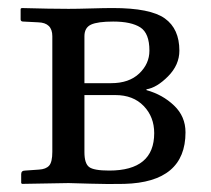

<svg xmlns="http://www.w3.org/2000/svg" viewBox="-20 -451 521 473"><path d="M188 -246.1H253.9Q297.9 -246.1 323 -270Q348.1 -293.9 348.1 -326.2Q348.1 -369.1 325.7 -383.5Q303.2 -397.9 258.8 -397.9Q220.7 -397.9 204.3 -390.4Q188 -382.8 188 -361.8ZM188 -216.8V-76.2Q188 -48.3 199.5 -39.6Q210.9 -30.8 249 -30.8Q359.9 -30.8 359.9 -123Q359.9 -163.1 334 -189.9Q308.1 -216.8 264.2 -216.8ZM34.2 2 32.2 0V-22Q32.2 -30.8 42 -30.8L76.2 -33.2Q93.3 -34.2 101.1 -43Q108.9 -51.8 108.9 -77.1V-361.8Q108.9 -395 74.2 -396L37.1 -397.9Q31.2 -397.9 30.8 -402.8V-429.2L33.2 -431.2Q104 -429.2 148.9 -429.2Q169.9 -429.2 203.9 -430.2Q237.8 -431.2 257.8 -431.2Q350.6 -431.2 386.2 -405.5Q421.9 -379.9 421.9 -326.2Q421.9 -291 394 -262.9Q366.2 -234.9 340.8 -231V-229Q380.9 -217.8 408.9 -190.9Q437 -164.1 437 -125Q437 -2 286.1 2Q247.1 2.9 202.6 1.5Q158.2 0 148.9 0Z"/></svg>

Font: Linux Libertine Capitals
Style: Small Caps
Weight: 400
Designer: Philipp H. Poll
Foundry: Philipp H. Poll
Version: Version 5.1.3